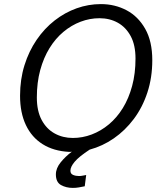

<svg xmlns="http://www.w3.org/2000/svg" viewBox="-20 -728 800 938"><path d="M336 190Q303 190 278 176Q253 162 253 124Q253 94 276.5 65Q300 36 331 13Q327 14 324 14Q321 14 317 14Q242 10 188.5 -23.5Q135 -57 106.5 -117Q78 -177 78 -260Q78 -340 99.5 -409Q121 -478 159 -533.5Q197 -589 247 -628Q297 -667 354.5 -687.5Q412 -708 473 -708Q541 -708 598 -678Q655 -648 689.5 -587Q724 -526 724 -434Q724 -349 700 -276Q676 -203 633.5 -146.5Q591 -90 536 -52Q481 -14 418 3Q366 37 345 62Q324 87 324 106Q324 121 337 126.5Q350 132 366 132Q375 132 384.5 130Q394 128 401 127L394 182Q380 185 365.5 187.5Q351 190 336 190ZM336 -54Q383 -54 428 -71Q473 -88 512 -120.5Q551 -153 580 -200Q609 -247 625.5 -308Q642 -369 642 -442Q642 -508 618.5 -551.5Q595 -595 555.5 -617Q516 -639 466 -639Q419 -639 374 -622Q329 -605 290 -572.5Q251 -540 222 -493Q193 -446 176.5 -385.5Q160 -325 160 -252Q160 -186 183.5 -142Q207 -98 247 -76Q287 -54 336 -54Z"/></svg>

Font: Ubuntu Sans
Style: Italic
Weight: 400
Italic angle: -13.5°
Designer: Dalton Maag Ltd
Foundry: Dalton Maag Ltd
Version: Version 1.006